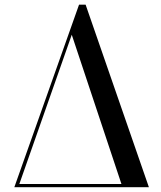

<svg xmlns="http://www.w3.org/2000/svg" viewBox="-20 -784 674 804"><path d="M338.5 -764.5 603.5 0H40L311 -764.5ZM280.5 -638.5 61 -13.5H488.5Z"/></svg>

Font: Bodoni Moda 16pt
Style: Regular
Weight: 400
Version: Version 2.3